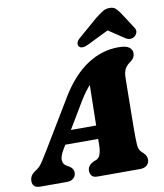

<svg xmlns="http://www.w3.org/2000/svg" viewBox="-126 -1031 950 1112"><g transform="rotate(-10 349.0 -475.0)"><path d="M191.5 -192Q167 -152 169 -128Q171 -104 191 -93.5L206.5 -84.5Q219.5 -76 224.8 -66.5Q230 -57 230 -47.5Q230 -25.5 215.5 -12.8Q201 0 177.5 0H20.5Q-25.5 0 -25.5 -40Q-25.5 -57 -17.2 -71Q-9 -85 19 -102.5Q35.5 -113 55 -143.2Q74.5 -173.5 96 -209L266 -491Q337 -605.5 422.8 -661Q508.5 -716.5 605 -716.5Q650 -716.5 668 -702.5Q686 -688.5 686 -668Q686 -642 663.5 -624.5Q641.5 -610.5 628.5 -590.8Q615.5 -571 615.5 -531.5Q615 -505 614.5 -466.5Q614 -428 613.5 -385Q613 -342 612.5 -301Q612 -260 611.8 -228Q611.5 -196 612 -181Q612.5 -156.5 613.5 -140.5Q614.5 -124.5 620.5 -112.5Q626.5 -100.5 642 -87.5Q661.5 -70 661.5 -46Q661.5 -26 647.2 -13Q633 0 607.5 0H357.5Q332 0 322.8 -12.2Q313.5 -24.5 313.5 -41Q313.5 -59 323.8 -70.8Q334 -82.5 354 -92L365 -95.5Q382.5 -103 389.8 -124.5Q397 -146 397.5 -178.5Q397.5 -192.5 398 -214H204.5ZM343 -445.5 251.5 -292.5H400Q401 -348.5 402.2 -411.8Q403.5 -475 404.5 -530Q391.5 -516 376.2 -495.5Q361 -475 343 -445.5ZM707.5 -761Q681 -742 650 -764L561 -823.5L439.5 -764Q397 -742 380.5 -761Q374 -768 376.8 -782Q379.5 -796 398.5 -811L508.5 -906Q533 -925 551.8 -937.2Q570.5 -949.5 594.5 -949.5Q618.5 -949.5 630.5 -937.2Q642.5 -925 656 -906L717.5 -811Q727.5 -796 722.5 -782Q717.5 -768 707.5 -761Z"/></g></svg>

Font: Fraunces 9pt Soft Black
Style: Italic
Weight: 900
Italic angle: -16°
Version: Version 1.000;[b76b70a41]